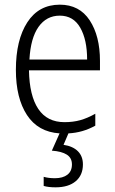

<svg xmlns="http://www.w3.org/2000/svg" viewBox="-20 -562 494 822"><path d="M408 -261H104Q106 -152 144 -95.5Q182 -39 256 -39Q293 -39 323.5 -47.5Q354 -56 388 -75V-24Q334 6 273 9L252 58Q292 64 313.5 85.5Q335 107 335 142Q335 188 304 214Q273 240 218 240Q187 240 167 234V195Q188 201 215 201Q249 201 268.5 186Q288 171 288 142Q288 114 266 100Q244 86 202 83L235 9Q143 3 95.5 -69.5Q48 -142 48 -263Q48 -391 97 -466.5Q146 -542 236 -542Q320 -542 364 -475Q408 -408 408 -301ZM353 -307Q353 -392 323.5 -443.5Q294 -495 236 -495Q179 -495 145 -447Q111 -399 106 -307Z"/></svg>

Font: Noto Sans Display Light Narrow
Style: Regular
Weight: 300
Width: 4
Designer: Monotype Design team
Foundry: Monotype Imaging Inc.
Version: Version 1.000